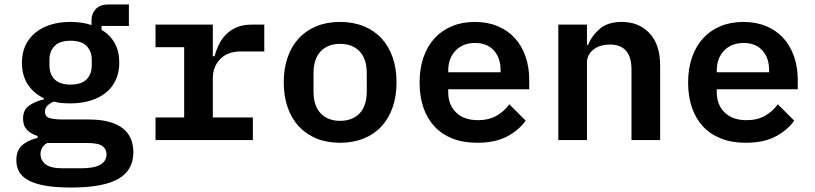

<svg xmlns="http://www.w3.org/2000/svg" viewBox="-20 -626 3640 858"><path d="M576 54Q576 135 508.5 173.5Q441 212 298 212Q228 212 181 203.5Q134 195 105.5 179Q77 163 65 140.5Q53 118 53 90Q53 47 78 24Q103 1 148 -10V-18Q118 -28 100.5 -46Q83 -64 83 -96Q83 -134 108.5 -153Q134 -172 176 -182V-187Q130 -209 104 -249Q78 -289 78 -346Q78 -389 93.5 -422.5Q109 -456 137.5 -479.5Q166 -503 206 -515.5Q246 -528 295 -528Q347 -528 389 -514V-536Q389 -566 408.5 -586Q428 -606 463 -606H556V-510H434V-493Q472 -470 492.5 -433.5Q513 -397 513 -346Q513 -303 497.5 -269Q482 -235 453.5 -212Q425 -189 384.5 -176.5Q344 -164 295 -164Q275 -164 256.5 -165.5Q238 -167 221 -172Q207 -167 194 -156Q181 -145 181 -127Q181 -103 204 -97.5Q227 -92 259 -92H376Q430 -92 468 -81.5Q506 -71 530 -51.5Q554 -32 565 -5Q576 22 576 54ZM456 63Q456 40 437.5 26.5Q419 13 369 13H191Q161 30 161 63Q161 90 183.5 108Q206 126 260 126H343Q456 126 456 63ZM295 -248Q344 -248 367 -271.5Q390 -295 390 -333V-359Q390 -397 367 -420.5Q344 -444 295 -444Q247 -444 224 -420.5Q201 -397 201 -359V-333Q201 -295 224 -271.5Q247 -248 295 -248Z M675 -101H803V-415H675V-516H931V-375H939Q946 -402 958.5 -427.5Q971 -453 990.5 -472.5Q1010 -492 1038 -504Q1066 -516 1105 -516H1161V-396H1055Q997 -396 964 -362Q931 -328 931 -275V-101H1110V0H675Z M1500 12Q1441 12 1394.5 -7Q1348 -26 1315.5 -61Q1283 -96 1265.5 -146Q1248 -196 1248 -258Q1248 -320 1265.5 -370Q1283 -420 1315.5 -455Q1348 -490 1394.5 -509Q1441 -528 1500 -528Q1558 -528 1605 -509Q1652 -490 1684.5 -455Q1717 -420 1734.5 -370Q1752 -320 1752 -258Q1752 -196 1734.5 -146Q1717 -96 1684.5 -61Q1652 -26 1605 -7Q1558 12 1500 12ZM1500 -86Q1555 -86 1587 -119.5Q1619 -153 1619 -218V-298Q1619 -363 1587 -396.5Q1555 -430 1500 -430Q1445 -430 1413 -396.5Q1381 -363 1381 -298V-218Q1381 -153 1413 -119.5Q1445 -86 1500 -86Z M2112 12Q2050 12 2002 -7Q1954 -26 1921.5 -61Q1889 -96 1872 -145.5Q1855 -195 1855 -257Q1855 -320 1872.5 -370Q1890 -420 1922 -455Q1954 -490 1999.5 -509Q2045 -528 2102 -528Q2158 -528 2203 -509.5Q2248 -491 2279.5 -457Q2311 -423 2328 -375Q2345 -327 2345 -269V-227H1983V-214Q1983 -158 2018 -123.5Q2053 -89 2116 -89Q2164 -89 2198.5 -108.5Q2233 -128 2256 -160L2329 -87Q2301 -46 2247.5 -17Q2194 12 2112 12ZM2103 -434Q2049 -434 2016 -400Q1983 -366 1983 -310V-303H2217V-312Q2217 -368 2186.5 -401Q2156 -434 2103 -434Z M2475 0V-516H2603V-425H2608Q2625 -467 2660.5 -497.5Q2696 -528 2759 -528Q2835 -528 2882.5 -477.5Q2930 -427 2930 -333V0H2802V-315Q2802 -427 2705 -427Q2685 -427 2667 -422Q2649 -417 2634.5 -406.5Q2620 -396 2611.5 -381Q2603 -366 2603 -345V0Z M3312 12Q3250 12 3202 -7Q3154 -26 3121.5 -61Q3089 -96 3072 -145.5Q3055 -195 3055 -257Q3055 -320 3072.5 -370Q3090 -420 3122 -455Q3154 -490 3199.5 -509Q3245 -528 3302 -528Q3358 -528 3403 -509.5Q3448 -491 3479.5 -457Q3511 -423 3528 -375Q3545 -327 3545 -269V-227H3183V-214Q3183 -158 3218 -123.5Q3253 -89 3316 -89Q3364 -89 3398.5 -108.5Q3433 -128 3456 -160L3529 -87Q3501 -46 3447.5 -17Q3394 12 3312 12ZM3303 -434Q3249 -434 3216 -400Q3183 -366 3183 -310V-303H3417V-312Q3417 -368 3386.5 -401Q3356 -434 3303 -434Z"/></svg>

Font: IBM Plex Mono SemiBold
Style: Regular
Weight: 600
Monospace: yes
Designer: Mike Abbink, Paul van der Laan, Pieter van Rosmalen
Foundry: Bold Monday
Version: Version 2.3